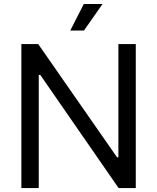

<svg xmlns="http://www.w3.org/2000/svg" viewBox="-20 -950 794 970"><path d="M666 -727.5V0H579.1L183.6 -571.3H175.8V0H87.9V-727.5H172.9L571.3 -155.3H578.1V-727.5ZM335 -795.9 403.3 -929.7H498L404.3 -795.9Z"/></svg>

Font: Inter
Style: Regular
Weight: 400
Designer: Rasmus Andersson
Foundry: rsms
Version: Version 4.000;git-8c9346024